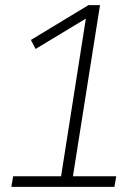

<svg xmlns="http://www.w3.org/2000/svg" viewBox="-20 -725 538 745"><path d="M24 0 31 -41H217L316 -671L335 -666L118 -535L100 -570L323 -705H368L263 -41H431L424 0Z"/></svg>

Font: Nunito Sans 7pt Condensed ExtraLight
Style: Italic
Weight: 250
Width: 3
Italic angle: -9°
Designer: Vernon Adams
Foundry: Vernon Adams
Version: Version 3.101;gftools[0.9.27]